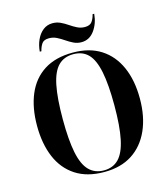

<svg xmlns="http://www.w3.org/2000/svg" viewBox="-133 -1029 1001 1142"><g transform="rotate(-15 367.5 -457.5)"><path d="M368 10Q262 10 191.5 -36Q121 -82 86 -165Q51 -248 51 -359Q51 -470 86 -552.5Q121 -635 191.5 -680Q262 -725 369 -725Q471 -725 541 -680Q611 -635 647.5 -552.5Q684 -470 684 -358Q684 -247 647 -164Q610 -81 540 -35.5Q470 10 368 10ZM368 0Q424 0 459 -36Q494 -72 510.5 -150.5Q527 -229 527 -358Q527 -486 511 -565Q495 -644 460.5 -679.5Q426 -715 369 -715Q312 -715 276.5 -679.5Q241 -644 225 -565Q209 -486 209 -358Q209 -230 225 -151Q241 -72 276.5 -36Q312 0 368 0ZM436 -771Q410 -771 387.5 -782Q365 -793 344 -807.5Q323 -822 301 -833Q279 -844 254 -844Q222 -844 209.5 -825.5Q197 -807 191 -781H181Q184 -820 199 -853Q214 -886 239 -905.5Q264 -925 297 -925Q323 -925 345.5 -914.5Q368 -904 389 -889.5Q410 -875 432 -864Q454 -853 479 -853Q510 -853 523 -871Q536 -889 542 -915H552Q547 -856 516 -813.5Q485 -771 436 -771Z"/></g></svg>

Font: Noto Serif Display SemiCondensed
Style: Bold
Weight: 700
Width: 4
Designer: Monotype Design Team
Foundry: Monotype Imaging Inc.
Version: Version 2.009